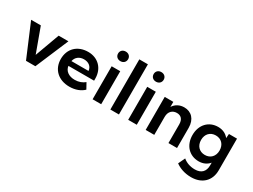

<svg xmlns="http://www.w3.org/2000/svg" viewBox="-63 -1520 3323 2519"><g transform="rotate(30 1598.5 -260.0)"><path d="M430 -500 295 -131 160 -500H13L224 0H366L578 -500Z M607 -250C607 -94 718 10 885 10C977 10 1051 -21 1099 -68L1051 -155C1012 -123 962 -103 902 -103C811 -102 748 -149 739 -221H1128V-253C1128 -404 1025 -510 875 -510C714 -510 607 -406 607 -250ZM742 -295C755 -358 805 -398 875 -398C945 -398 995 -360 1001 -295Z M1233 -500V0H1363V-500ZM1298 -760C1253 -760 1222 -730 1222 -688C1222 -645 1253 -615 1298 -615C1343 -615 1374 -645 1374 -688C1374 -730 1343 -760 1298 -760Z M1502 -760V0H1632V-760Z M1772 -500V0H1902V-500ZM1837 -760C1792 -760 1761 -730 1761 -688C1761 -645 1792 -615 1837 -615C1882 -615 1913 -645 1913 -688C1913 -730 1882 -760 1837 -760Z M2382 -283V0H2512V-305C2512 -435 2437 -510 2330 -510C2264 -510 2204 -482 2167 -423V-500H2037V0H2167V-273C2167 -358 2220 -398 2282 -398C2345 -398 2382 -358 2382 -283Z M2861 240C3027 240 3132 138 3132 -20V-500H3010L3005 -435C2968 -483 2912 -510 2843 -510C2702 -510 2602 -406 2602 -250C2602 -94 2702 10 2843 10C2910 10 2965 -16 3002 -61V-20C3002 74 2950 127 2853 127C2781 127 2722 105 2673 65L2625 167C2680 208 2761 240 2861 240ZM2872 -103C2788 -103 2732 -162 2732 -250C2732 -339 2788 -398 2872 -398C2956 -398 3012 -339 3012 -250C3012 -162 2956 -103 2872 -103Z"/></g></svg>

Font: Gully SemiBold
Style: Regular
Weight: 600
Designer: jaikishan Patel
Foundry: MagicType
Version: Version 1.000;Glyphs 3.2 (3242)